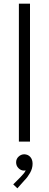

<svg xmlns="http://www.w3.org/2000/svg" viewBox="-20 -772 267 1047"><path d="M83 -752H143.6V0H83ZM52.2 233.4 91.3 194.3Q103.5 181.6 110.1 173.3Q116.7 165 120.1 157.2Q117.7 158.2 110.8 158.2Q94.2 158.2 81.1 145.3Q67.9 132.3 67.9 113.3Q67.9 94.7 81.1 82.3Q94.2 69.8 111.8 69.3Q132.8 69.8 145.3 84Q157.7 98.1 157.7 121.1Q157.7 146.5 143.8 170.9Q129.9 195.3 114.7 210L74.7 254.9Z"/></svg>

Font: Reddit Sans Chocolate Light
Style: Regular
Weight: 300
Designer: Stephen Hutchings
Foundry: Reddit
Version: Version 1.013